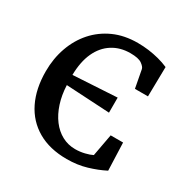

<svg xmlns="http://www.w3.org/2000/svg" viewBox="-137 -686 795 817"><g transform="rotate(30 260.0 -278.0)"><path d="M296 11.5Q212 11.5 153 -22.8Q94 -57 63.2 -119.8Q32.5 -182.5 32.5 -268Q32.5 -330.5 51.8 -385Q71 -439.5 107.2 -480.5Q143.5 -521.5 195 -544.8Q246.5 -568 312 -568Q339.5 -568 365.8 -564.5Q392 -561 417 -554.5Q442 -548 465 -538L462.5 -392.5H398.5L382 -480Q380 -490.5 363.2 -502.5Q346.5 -514.5 306.5 -514.5Q256.5 -514.5 218.8 -490.5Q181 -466.5 160.2 -421.2Q139.5 -376 138.5 -311L353.5 -323.5V-249.5L139.5 -261.5Q141.5 -213.5 154.5 -173.5Q167.5 -133.5 189.5 -104.2Q211.5 -75 241.2 -59Q271 -43 306 -43Q329.5 -43 352 -48.5Q374.5 -54 388 -61L408 -169.5H469L474 -34Q437 -15 392.5 -1.8Q348 11.5 296 11.5Z"/></g></svg>

Font: Merriweather 20pt
Style: Regular
Weight: 400
Version: Version 2.100